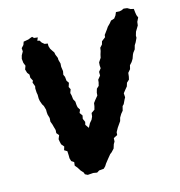

<svg xmlns="http://www.w3.org/2000/svg" viewBox="-102 -757 804 859"><g transform="rotate(-15 300.0 -327.0)"><path d="M259 -191 269 -210 280 -223 286 -236 288 -252 304 -263 308 -278 310 -292 319 -304 333 -321 334 -334 339 -351 350 -361 354 -377 355 -388 368 -404V-421L379 -435L378 -448L379 -462L391 -480L394 -494L399 -510L401 -524L412 -536L416 -550L434 -564L435 -574L441 -582L452 -597L458 -606L470 -618L479 -629L495 -634L504 -646L510 -660L526 -659L536 -661L547 -666L563 -664L577 -656L591 -653L593 -635L595 -623L600 -611L591 -593L589 -577L574 -552L569 -535V-525L560 -506L553 -495L548 -477L538 -464L534 -456L528 -439L520 -426L509 -414L505 -397L493 -383L491 -366L488 -353L476 -342L471 -326L461 -314L450 -300L451 -281L446 -272L437 -253L430 -246L425 -226L415 -214L406 -199L402 -184L393 -171L384 -158L374 -140L373 -127L355 -118L354 -102L348 -92L342 -73L329 -59L321 -53L307 -36L292 -17L285 -6L276 3L254 5L243 12L225 9L200 11L188 5L185 -4L174 -16L164 -32L154 -44L156 -60L144 -68L140 -82V-95L139 -115L126 -123L131 -139L120 -152L117 -165L115 -177L122 -194L112 -206L113 -220L109 -234L105 -249L100 -262L101 -279L96 -296L95 -307V-319L90 -337L84 -347L78 -364L76 -376V-393L74 -404L73 -423L75 -433L68 -452L72 -460L64 -475V-490L56 -500L51 -517L57 -533L51 -548L49 -567L53 -582L62 -598L61 -613L72 -625L77 -639L100 -643L110 -647L119 -650L126 -643L143 -641L137 -627L147 -625L154 -614L165 -605L179 -603V-591L183 -578L190 -567L197 -557L199 -546L206 -529V-520L211 -502L210 -487L213 -466L210 -450L215 -439L217 -420L225 -409L219 -391L225 -379L219 -363L222 -351L224 -333L231 -320L232 -304L234 -293L242 -280L236 -266L246 -252L243 -237L250 -221L247 -208Z"/></g></svg>

Font: Winky Rough SemiBold
Style: Italic
Weight: 600
Italic angle: -8.97852°
Designer: Simon Atzbach
Foundry: typofactur
Version: Version 1.206; ttfautohint (v1.8.4.7-5d5b)